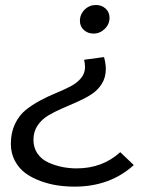

<svg xmlns="http://www.w3.org/2000/svg" viewBox="-20 -554 610 752"><path d="M309.5 -320 387.5 -330.5Q394.5 -304 394.5 -284Q394.5 -251 378.8 -225.8Q363 -200.5 338 -184.5Q313 -168.5 283 -155.2Q253 -142 222.8 -129Q192.5 -116 167.5 -100.8Q142.5 -85.5 126.8 -61.8Q111 -38 111 -6.5Q111 25 127.2 48Q143.5 71 170 82.8Q196.5 94.5 224 100Q251.5 105.5 280.5 105.5Q381 105.5 451 42L504 92.5Q411 177 272 177Q238.5 177 205.8 172.2Q173 167.5 139.2 155.2Q105.5 143 80 124.5Q54.5 106 38.5 76.2Q22.5 46.5 22.5 9.5Q22.5 -34 38.5 -68Q54.5 -102 80.2 -122.8Q106 -143.5 136.8 -160Q167.5 -176.5 198.5 -189.2Q229.5 -202 255.2 -215.2Q281 -228.5 297 -247.5Q313 -266.5 313 -291Q313 -303.5 309.5 -320ZM356 -534.5Q378 -534.5 393.5 -520.5Q409 -506.5 409 -484.5Q409 -459 390.2 -440.8Q371.5 -422.5 346 -422.5Q324 -422.5 308.5 -436.5Q293 -450.5 293 -472Q293 -498 311.5 -516.2Q330 -534.5 356 -534.5Z"/></svg>

Font: Argentum Sans Light
Style: Italic
Weight: 300
Italic angle: -11.3°
Designer: Julieta Ulanovsky (font), Owen Earl (portions from Jones font), Cristiano Sobral (main changes and remaster)
Foundry: Julieta Ulanovsky (font), Owen Earl (portions from Jones font), Cristiano Sobral (main changes and remaster)
Version: Version 3.127